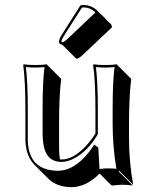

<svg xmlns="http://www.w3.org/2000/svg" viewBox="-20 -693 633 779"><path d="M306.2 -670.9Q312.5 -672.9 319.8 -672.9Q351.1 -671.9 375 -649.9L431.6 -593.3L434.6 -582.5L319.3 -473.6Q300.3 -455.1 289.6 -454.6L232.9 -511.2Q227.1 -512.2 222.7 -515.6Q219.2 -520 219.2 -523.9Q220.2 -535.2 230.5 -551.8ZM223.1 -46.4Q227.1 -46.4 230 -45.9Q282.7 -45.9 339.8 -113.3Q355.5 -132.3 367.2 -150.9V-249Q367.2 -363.3 357.9 -429.2L359.9 -432.1Q377.9 -429.2 407.2 -429.2Q436 -429.2 454.1 -432.1L456.1 -429.2L512.7 -372.6Q503.9 -312 503.4 -192.4V-135.3Q503.4 -34.7 520.5 56.6L463.9 0L461.9 2.9L518.6 59.6Q498.5 56.6 474.1 56.6Q461.4 56.6 439.5 59.6Q433.1 59.1 431.2 58.1L384.3 11.2Q328.6 66.4 270.5 66.4Q210.4 65.9 176.8 32.7L120.1 -23.9Q83.5 -61.5 83 -128.9V-249Q83 -365.2 74.2 -429.2L76.2 -432.1Q94.2 -429.2 123 -429.2Q151.9 -429.2 169.9 -432.1L171.9 -429.2L228.5 -372.6Q219.7 -311.5 219.7 -192.4V-93.3Q219.7 -65.9 223.1 -46.4ZM369.1 -87.9V-88.9L365.2 -91.8ZM356.4 -97.7 362.3 -106.4 378.9 -94.2 383.8 -7.3Q405.3 -10.3 417.5 -9.8Q435.1 -9.8 452.1 -8.3Q437 -99.1 437 -191.9V-249Q437 -364.3 444.8 -420.9Q425.3 -418.9 407.2 -418.9Q388.2 -418.9 369.1 -420.9Q377 -357.4 377 -249V-148.4L375.5 -146Q335.4 -78.6 279.3 -49.3Q252.9 -36.1 230 -36.1Q166.5 -36.1 155.8 -109.9Q153.3 -128.4 152.8 -149.9V-249Q152.8 -363.8 160.6 -420.9Q141.1 -418.9 123 -418.9Q104 -418.9 85 -420.9Q92.8 -358.9 92.8 -249V-128.9Q92.8 -25.9 173.8 -4.9Q192.9 -0.5 213.9 0Q280.8 0 340.8 -75.7Q349.6 -86.9 356.4 -97.7ZM312.5 -662.1 238.8 -546.9Q229 -530.3 229 -523.9Q230.5 -522.5 232.9 -521Q241.2 -522.9 255.9 -537.1L366.7 -642.1L366.2 -644.5Q344.7 -662.6 319.8 -663.1Q315.9 -662.6 312.5 -662.1Z"/></svg>

Font: Linux Biolinum Shadow O
Style: Regular
Weight: 400
Designer: Philipp H. Poll
Foundry: Philipp H. Poll
Version: Version 1.0.4